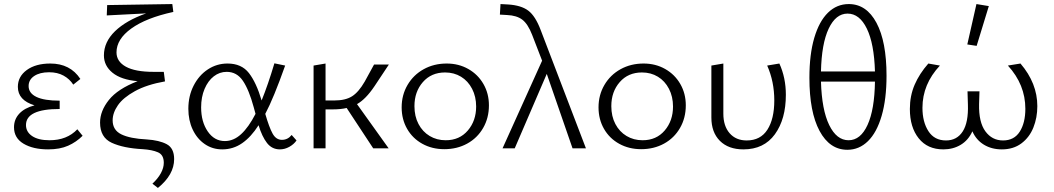

<svg xmlns="http://www.w3.org/2000/svg" viewBox="-20 -731 5191 946"><path d="M387 -62Q356 -31 315.5 -13Q275 5 217 5Q143 5 96 -23Q49 -51 49 -104Q49 -143 75 -171Q101 -199 150 -212Q68 -237 68 -303Q68 -354 112 -386Q156 -418 228 -418Q326 -418 376 -342L341 -314Q323 -342 293 -358.5Q263 -375 222 -375Q176 -375 148.5 -356.5Q121 -338 121 -307Q121 -272 159.5 -253.5Q198 -235 274 -235V-194Q108 -194 108 -115Q108 -81 138.5 -60.5Q169 -40 224 -40Q310 -40 361 -94Z M838 53Q838 130 758 195L731 174Q758 149 772.5 122.5Q787 96 787 71Q787 32 758.5 19.5Q730 7 683 4Q588 -1 530.5 -27.5Q473 -54 473 -127Q473 -184 516.5 -238.5Q560 -293 658 -331Q577 -338 534.5 -372.5Q492 -407 492 -458Q492 -524 546.5 -577Q601 -630 700 -665L506 -655L508 -706L829 -711L834 -672H833Q700 -643 627 -590.5Q554 -538 554 -473Q554 -428 600 -402.5Q646 -377 736 -377H787L793 -330Q703 -314 645 -282Q587 -250 561 -212.5Q535 -175 535 -138Q535 -90 578 -69Q621 -48 703 -44Q765 -40 801.5 -20.5Q838 -1 838 53Z M1441 -39Q1428 -20 1405.5 -7.5Q1383 5 1359 5Q1320 5 1295.5 -26.5Q1271 -58 1254 -114Q1217 -56 1173 -25.5Q1129 5 1075 5Q1027 5 989 -21Q951 -47 929.5 -92.5Q908 -138 908 -195Q908 -258 934 -309Q960 -360 1004 -389Q1048 -418 1101 -418Q1170 -418 1206.5 -371Q1243 -324 1269 -236Q1300 -312 1332 -419L1385 -408Q1328 -247 1287 -170Q1306 -104 1323 -73Q1340 -42 1369 -42Q1398 -42 1417 -66ZM1239 -170 1230 -203Q1207 -288 1177 -332.5Q1147 -377 1097 -377Q1062 -377 1033.5 -355Q1005 -333 988 -293Q971 -253 971 -202Q971 -131 1003.5 -83.5Q1036 -36 1088 -36Q1131 -36 1168 -70Q1205 -104 1239 -170Z M1739 -218 1895 0H1819L1688 -199Q1659 -192 1618 -192H1584V0H1525V-408L1584 -418V-236H1628Q1682 -236 1714.5 -256.5Q1747 -277 1777 -329L1823 -413H1896L1825 -306Q1782 -242 1739 -218Z M1959 -202Q1959 -263 1988 -312.5Q2017 -362 2067.5 -390Q2118 -418 2181 -418Q2240 -418 2287.5 -391Q2335 -364 2362 -317Q2389 -270 2389 -212Q2389 -150 2360.5 -100.5Q2332 -51 2282 -23.5Q2232 4 2169 4Q2109 4 2061 -22.5Q2013 -49 1986 -96Q1959 -143 1959 -202ZM2326 -206Q2326 -255 2306 -293.5Q2286 -332 2251.5 -353Q2217 -374 2173 -374Q2105 -374 2063.5 -326.5Q2022 -279 2022 -208Q2022 -158 2042 -120Q2062 -82 2097 -61Q2132 -40 2176 -40Q2244 -40 2285 -88Q2326 -136 2326 -206Z M2801 0 2674 -367 2516 0H2456L2651 -432L2602 -559Q2581 -613 2553.5 -634Q2526 -655 2478 -657L2443 -659L2446 -711L2483 -709Q2548 -705 2583 -678.5Q2618 -652 2644 -583L2867 0Z M2929 -202Q2929 -263 2958 -312.5Q2987 -362 3037.5 -390Q3088 -418 3151 -418Q3210 -418 3257.5 -391Q3305 -364 3332 -317Q3359 -270 3359 -212Q3359 -150 3330.5 -100.5Q3302 -51 3252 -23.5Q3202 4 3139 4Q3079 4 3031 -22.5Q2983 -49 2956 -96Q2929 -143 2929 -202ZM3296 -206Q3296 -255 3276 -293.5Q3256 -332 3221.5 -353Q3187 -374 3143 -374Q3075 -374 3033.5 -326.5Q2992 -279 2992 -208Q2992 -158 3012 -120Q3032 -82 3067 -61Q3102 -40 3146 -40Q3214 -40 3255 -88Q3296 -136 3296 -206Z M3485 -152V-408L3544 -418V-171Q3544 -110 3575 -74.5Q3606 -39 3659 -39Q3727 -39 3761 -92Q3795 -145 3795 -236Q3795 -329 3760 -408L3820 -418Q3852 -348 3852 -264Q3852 -144 3798 -69.5Q3744 5 3643 5Q3569 5 3527 -37Q3485 -79 3485 -152Z M4348 -358Q4348 -243 4324 -160.5Q4300 -78 4256.5 -35.5Q4213 7 4155 7Q4068 7 4018 -86Q3968 -179 3968 -348Q3968 -463 3992 -544.5Q4016 -626 4059.5 -668.5Q4103 -711 4162 -711Q4249 -711 4298.5 -618.5Q4348 -526 4348 -358ZM4025 -379H4291Q4287 -516 4251 -590Q4215 -664 4156 -664Q4098 -664 4063 -590Q4028 -516 4025 -379ZM4291 -329H4025Q4029 -190 4065.5 -115Q4102 -40 4161 -40Q4220 -40 4254.5 -115.5Q4289 -191 4291 -329Z M4792 -505 4746 -512 4791 -711 4852 -701ZM5091 -208Q5091 -151 5071.5 -102.5Q5052 -54 5012.5 -24.5Q4973 5 4916 5Q4866 5 4828 -18Q4790 -41 4771 -84Q4751 -40 4713.5 -17.5Q4676 5 4628 5Q4550 5 4506.5 -49.5Q4463 -104 4463 -194Q4463 -259 4486.5 -313.5Q4510 -368 4554 -418L4611 -408Q4525 -316 4525 -200Q4525 -130 4554.5 -84.5Q4584 -39 4641 -39Q4695 -39 4723.5 -83.5Q4752 -128 4749 -216L4747 -281H4806L4804 -218Q4802 -129 4835 -84Q4868 -39 4922 -39Q4977 -39 5004.5 -82.5Q5032 -126 5032 -195Q5032 -314 4946 -408L5008 -418Q5091 -321 5091 -208Z"/></svg>

Font: Isabella Sans
Style: Regular
Weight: 400
Designer: Original fonts by Christian Thalmann (Catharsis Fonts), Modifications by Cristiano Sobral
Version: Version 0.002;July 12, 2020;FontCreator 13.0.0.2655 64-bit; 